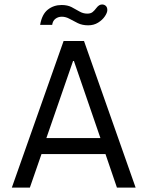

<svg xmlns="http://www.w3.org/2000/svg" viewBox="-20 -855 672 875"><path d="M33.9 0 269.8 -668H362.9L598.1 0H512.9L460.7 -152.8H169.1L116.1 0ZM191.4 -225.9H437.6L316.9 -576.9H312.9ZM381.7 -739.6Q355 -739.6 334.7 -749.5Q314.4 -759.4 297.1 -769.1Q279.8 -778.8 261.8 -778.8Q245.1 -778.8 232.8 -769.5Q220.4 -760.2 217.8 -741.8H162.9Q171.2 -789.9 197.8 -811Q224.4 -832.2 261 -832.2Q287.3 -832.2 306.2 -822.6Q325.1 -812.9 341.8 -802.9Q358.6 -792.9 377.8 -792.9Q393.3 -792.9 402.1 -800.1Q410.8 -807.2 418.7 -817.9Q425.1 -826.5 431.6 -830.6Q438.1 -834.6 445.2 -834.6Q455.1 -834.6 462.1 -828.2Q469.1 -821.8 469.1 -809.2Q469.1 -797.4 458 -780.8Q446.9 -764.2 427.2 -751.9Q407.5 -739.6 381.7 -739.6Z"/></svg>

Font: Atkinson Hyperlegible Mono ExtraLight
Style: Regular
Weight: 200
Monospace: yes
Designer: Elliott Scott, Megan Eiswerth, Linus Boman, Theodore Petrosky, Letters from Sweden
Foundry: Applied Design Works, Letters from Sweden
Version: Version 2.001